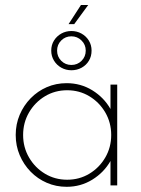

<svg xmlns="http://www.w3.org/2000/svg" viewBox="-20 -728 554 754"><path d="M241.7 5.6Q200 5.6 163.9 -10.1Q127.8 -25.7 100.3 -53.8Q72.9 -81.9 57.3 -118.8Q41.7 -155.6 41.7 -197.9Q41.7 -240.3 57.3 -277.1Q72.9 -313.9 100.3 -342Q127.8 -370.1 163.9 -385.8Q200 -401.4 241.7 -401.4Q297.2 -401.4 342.7 -373.3Q388.2 -345.1 413.9 -300V-395.8H440.3V0H413.9V-95.8Q388.2 -50.7 342.7 -22.6Q297.2 5.6 241.7 5.6ZM243.8 -22.2Q291.7 -22.2 330.9 -45.8Q370.1 -69.4 393.4 -109.4Q416.7 -149.3 416.7 -197.9Q416.7 -246.5 393.4 -286.5Q370.1 -326.4 330.9 -350Q291.7 -373.6 243.8 -373.6Q195.8 -373.6 156.6 -350Q117.4 -326.4 94.1 -286.5Q70.8 -246.5 70.8 -197.9Q70.8 -149.3 94.1 -109.4Q117.4 -69.4 156.6 -45.8Q195.8 -22.2 243.8 -22.2ZM260.4 -452.1Q238.9 -452.1 220.8 -462.2Q202.8 -472.2 192 -489.9Q181.2 -507.6 181.2 -529.2Q181.2 -551.4 192 -568.8Q202.8 -586.1 220.8 -596.2Q238.9 -606.2 260.4 -606.2Q281.9 -606.2 300 -596.2Q318.1 -586.1 328.8 -568.8Q339.6 -551.4 339.6 -529.2Q339.6 -506.9 329.2 -489.6Q318.8 -472.2 300.7 -462.2Q282.6 -452.1 260.4 -452.1ZM260.4 -472.9Q284 -472.9 300.3 -489.2Q316.7 -505.6 316.7 -529.2Q316.7 -552.8 300 -569.1Q283.3 -585.4 260.4 -585.4Q236.8 -585.4 220.5 -569.1Q204.2 -552.8 204.2 -529.2Q204.2 -505.6 220.5 -489.2Q236.8 -472.9 260.4 -472.9ZM249.3 -633.3 297.9 -708.3H326.4L271.5 -633.3Z"/></svg>

Font: Afacad Flux Thin
Style: Regular
Weight: 250
Designer: Kristian Moeller
Foundry: Dicotype
Version: Version 1.100